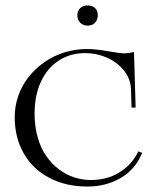

<svg xmlns="http://www.w3.org/2000/svg" viewBox="-20 -678 571 705"><path d="M34 0ZM302 -658Q318.8 -658 328.9 -648.5Q339 -639 339 -622Q339 -605.2 329 -594.6Q319 -584 302 -584Q285.2 -584 274.6 -594.5Q264 -605 264 -622Q264 -638.5 274.4 -648.2Q284.8 -658 302 -658ZM34 -248Q34 -288.8 47.4 -326.9Q60.8 -365 85.4 -395.8Q110 -426.5 142.8 -449.6Q175.5 -472.8 216.1 -485.4Q256.8 -498 300 -498Q331.2 -498 376.2 -490Q421.2 -482 439 -482Q449.5 -482 472 -487L478 -283H463L461 -350Q459.8 -388.2 434.9 -419.2Q410 -450.2 372.1 -466.6Q334.2 -483 293 -483Q238 -483 195.8 -455.6Q153.5 -428.2 130.2 -377.8Q107 -327.2 107 -261Q107 -213.5 118.6 -173.1Q130.2 -132.8 150.1 -104.5Q170 -76.2 196.6 -56.1Q223.2 -36 253 -26.5Q282.8 -17 314 -17Q349.2 -17 381.2 -27.5Q413.2 -38 442 -62.1Q470.8 -86.2 488 -122L502 -117Q478 -56.8 423.8 -24.9Q369.5 7 301 7Q222 7 161.2 -24.9Q100.5 -56.8 67.2 -114.8Q34 -172.8 34 -248Z"/></svg>

Font: FogtwoNo5
Style: Regular
Weight: 400
Designer: gluk (gluksza@wp.pl)
Foundry: gluk (gluksza@wp.pl)
Version: Version 0.87